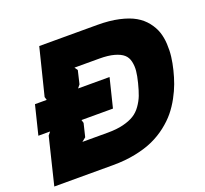

<svg xmlns="http://www.w3.org/2000/svg" viewBox="-136 -972 1211 1134"><g transform="rotate(-20 469.5 -405.0)"><path d="M692.9 -404.8Q703.6 -446.8 706.5 -476.6Q709.5 -506.3 703.1 -534.9Q696.8 -563.5 677.2 -580.8Q657.7 -598.1 620.4 -608.6Q583 -619.1 526.9 -619.1H371.1L384.8 -599.1L365.2 -516.1L349.1 -496.1H546.9L502 -314H304.2L310.1 -293.9L290 -210.9L265.1 -190.9H425.8Q481 -190.9 522.5 -201.2Q564 -211.4 591.3 -228.3Q618.7 -245.1 638.9 -273.7Q659.2 -302.2 670.7 -332Q682.1 -361.8 692.9 -404.8ZM389.2 0H19L90.8 -293.9L106.9 -314H33.2L78.1 -496.1H151.9L146 -516.1L219.2 -810.1H584Q660.2 -810.1 719.5 -796.9Q778.8 -783.7 817.1 -761.5Q855.5 -739.3 881.1 -706.8Q906.7 -674.3 918.5 -639.6Q930.2 -605 932.4 -563.2Q934.6 -521.5 929.9 -483.9Q925.3 -446.3 915 -404.8Q904.8 -363.3 891.1 -325.7Q877.4 -288.1 854.7 -246.3Q832 -204.6 803.7 -169.9Q775.4 -135.3 734.1 -103Q692.9 -70.8 644 -48.6Q595.2 -26.4 529.8 -13.2Q464.4 0 389.2 0Z"/></g></svg>

Font: Sinkin Sans 900 X Black Italic
Style: Regular
Weight: 950
Italic angle: -112°
Designer: Keith Bates
Foundry: K-Type
Version: Sinkin Sans (version 1.0)  by Keith Bates   •   © 2014   www